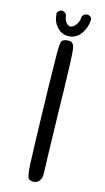

<svg xmlns="http://www.w3.org/2000/svg" viewBox="-143 -1003 572 1047"><g transform="rotate(15 142.5 -479.5)"><path d="M48.8 -918H46.9Q47.9 -927.7 56.2 -935.1Q64.5 -942.4 74.7 -942.4Q85 -942.4 92.8 -935.1Q100.6 -927.7 101.6 -918Q102.5 -897.5 117.2 -881.8Q127 -871.1 137.7 -871.1Q143.6 -871.1 150.4 -874Q164.1 -881.8 173.8 -898.9Q183.6 -916 183.6 -931.6Q184.6 -948.2 199.2 -954.6Q213.9 -960.9 226.6 -954.1Q239.3 -947.3 238.3 -931.6Q235.4 -890.6 212.9 -857.4Q190.4 -824.2 153.3 -818.4Q145.5 -817.4 138.7 -817.4Q104.5 -817.4 80.1 -842.8Q49.8 -874 48.8 -918ZM106.4 -710Q106.4 -768.6 112.3 -779.3Q121.1 -793 147.5 -793.9H154.3Q180.7 -793.9 185.5 -752Q190.4 -711.9 195.3 -508.8V-490.2Q195.3 -483.4 195.8 -471.7Q196.3 -460 196.3 -449.2Q204.1 -115.2 206.1 -85Q207 -73.2 207 -55.7Q207 -32.2 195.3 -16.6Q182.6 -1 162.1 -1Q149.4 -1 135.7 -8.8V-9.8Q126 -17.6 122.1 -88.9Q118.2 -159.2 109.4 -521.5Q106.4 -659.2 106.4 -710Z"/></g></svg>

Font: sage sans
Style: Regular
Weight: 400
Version: Version 001.032